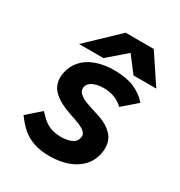

<svg xmlns="http://www.w3.org/2000/svg" viewBox="-181 -888 961 1025"><g transform="rotate(30 300.0 -376.0)"><path d="M43.5 -110 127 -183Q149 -158 168.2 -142.5Q187.5 -127 213.2 -117.8Q239 -108.5 274.5 -108.5Q311.5 -108.5 338 -120.2Q364.5 -132 369.5 -159.5L370.5 -167.5Q370.5 -182.5 358.2 -194Q346 -205.5 323.8 -215Q301.5 -224.5 263 -237Q189.5 -261 150.8 -295.2Q112 -329.5 112 -381Q112 -394.5 115 -409.5Q123.5 -455 152.8 -488.8Q182 -522.5 231.2 -541Q280.5 -559.5 347 -559.5Q418.5 -559.5 467.8 -538.5Q517 -517.5 551 -478L464 -403Q415 -449 344.5 -449Q300.5 -449 273.2 -433.8Q246 -418.5 246 -391.5Q246 -372.5 262.5 -358.8Q279 -345 302.2 -336Q325.5 -327 361.5 -316L400 -303.5Q448.5 -286.5 479 -254.8Q509.5 -223 509.5 -173Q509.5 -161.5 507 -145.5Q498.5 -96 466.8 -60.8Q435 -25.5 384.5 -7.2Q334 11 271 11Q215 11 173.5 -3.5Q132 -18 101.8 -44.2Q71.5 -70.5 43.5 -110ZM295.5 -763H469L586.5 -586.5H446L372.5 -683L260.5 -586.5H110.5Z"/></g></svg>

Font: JuliaMono ExtraBold
Style: Italic
Weight: 800
Italic angle: -9°
Monospace: yes
Designer: cormullion
Foundry: corm
Version: Version 0.057; ttfautohint (v1.8.4)